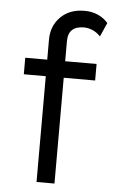

<svg xmlns="http://www.w3.org/2000/svg" viewBox="-53 -774 484 810"><g transform="rotate(5 189.0 -368.5)"><path d="M133 0V-448H40V-518H133V-603Q133 -661 171 -699Q209 -737 272 -737Q304 -737 329.5 -725.5Q355 -714 372 -694L346 -635Q330 -652 311.5 -659.5Q293 -667 276 -667Q209 -667 209 -603V-518H342V-448H209V0Z"/></g></svg>

Font: Lexend Deca Light
Style: Regular
Weight: 300
Designer: Bonnie Shaver-Troup, Thomas Jockin
Foundry: Lexend
Version: Version 1.008; ttfautohint (v1.8.4.7-5d5b)